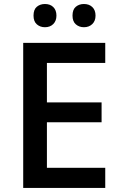

<svg xmlns="http://www.w3.org/2000/svg" viewBox="-20 -925 598 945"><path d="M94.2 0ZM498 0H94.2V-713.9H498V-615.2H210.9V-420.9H480V-323.2H210.9V-99.1H498ZM145 -848.1Q145 -878.4 161.4 -891.8Q177.7 -905.3 201.2 -905.3Q227.1 -905.3 242.4 -890.1Q257.8 -875 257.8 -848.1Q257.8 -822.3 242.2 -806.6Q226.6 -791 201.2 -791Q177.7 -791 161.4 -805.2Q145 -819.3 145 -848.1ZM336.9 -848.1Q336.9 -878.4 353.3 -891.8Q369.6 -905.3 393.1 -905.3Q418.9 -905.3 434.6 -890.1Q450.2 -875 450.2 -848.1Q450.2 -821.8 434.1 -806.4Q418 -791 393.1 -791Q369.6 -791 353.3 -805.2Q336.9 -819.3 336.9 -848.1Z"/></svg>

Font: Open Sans Semibold
Style: Regular
Weight: 600
Foundry: Ascender Corporation
Version: Version 1.10